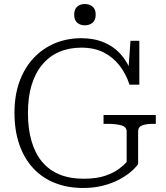

<svg xmlns="http://www.w3.org/2000/svg" viewBox="-20 -918 824 955"><path d="M667 -264V-102Q654 -83 629 -62Q604 -41 569 -23Q534 -5 490 6Q446 17 394 17Q316 17 253 -8Q190 -33 145 -81.5Q100 -130 76 -199.5Q52 -269 52 -357Q52 -444 77 -512.5Q102 -581 147 -629Q192 -677 252.5 -702.5Q313 -728 385 -728Q449 -728 499.5 -706Q550 -684 584.5 -643.5Q619 -603 636 -549L617 -548L629 -715H673V-497H624Q607 -550 575 -591.5Q543 -633 496 -657Q449 -681 385 -681Q324 -681 275 -660Q226 -639 191 -597.5Q156 -556 137.5 -496Q119 -436 119 -356Q119 -277 137 -215.5Q155 -154 190 -112.5Q225 -71 276.5 -50Q328 -29 395 -29Q461 -29 504 -44Q547 -59 572.5 -78.5Q598 -98 610 -112V-264Q610 -287 583.5 -294.5Q557 -302 516 -302H495V-346H755V-302H742Q708 -302 687.5 -294.5Q667 -287 667 -264ZM402 -792Q379 -792 364 -805Q349 -818 349 -845Q349 -872 364 -885Q379 -898 402 -898Q425 -898 440.5 -885Q456 -872 456 -845Q456 -818 440.5 -805Q425 -792 402 -792Z"/></svg>

Font: Roboto Serif 20pt ExtraLight
Style: Regular
Weight: 250
Version: Version 1.008